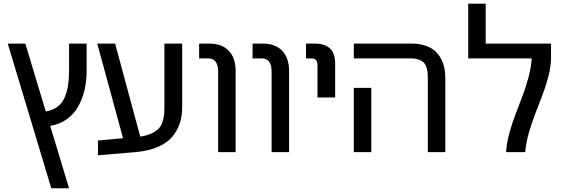

<svg xmlns="http://www.w3.org/2000/svg" viewBox="-20 -824 3040 1040"><path d="M257.8 195.8 22 -587.9H117.2L228 -220.2Q266.1 -226.6 291.7 -246.1Q317.4 -265.6 330.6 -297.4Q343.8 -329.1 348.9 -363Q354 -397 354 -441.9V-587.9H449.2V-438Q449.2 -385.3 438.2 -337.9Q427.2 -290.5 404.8 -249.3Q382.3 -208 343.3 -179.4Q304.2 -150.9 252 -142.1L354 195.8Z M966.8 -587.9V-247.1Q966.8 -208.5 959.2 -175.5Q951.7 -142.6 933.6 -111.8Q915.5 -81.1 887 -58.3Q858.4 -35.6 814.2 -20.3Q770 -4.9 713.4 0L510.7 17.1V-63L646.5 -75.2L506.8 -587.9H603.5L739.7 -84Q774.9 -89.4 799.6 -100.8Q824.2 -112.3 838.1 -126Q852.1 -139.6 859.4 -161.4Q866.7 -183.1 868.7 -202.4Q870.6 -221.7 870.6 -251V-587.9Z M1256.3 -439V0H1161.6V-435.1Q1161.6 -507.8 1108.4 -507.8H1058.6V-587.9H1114.3Q1181.6 -587.9 1219 -549.1Q1256.3 -510.3 1256.3 -439Z M1545.9 -439V0H1451.2V-435.1Q1451.2 -507.8 1397.9 -507.8H1348.1V-587.9H1403.8Q1471.2 -587.9 1508.5 -549.1Q1545.9 -510.3 1545.9 -439Z M1795.4 -478V-295.9H1699.7V-470.2Q1699.7 -490.2 1691.4 -499Q1683.1 -507.8 1663.6 -507.8H1637.7V-587.9H1683.6Q1740.2 -587.9 1767.8 -561.3Q1795.4 -534.7 1795.4 -478Z M2392.1 -399.9V0H2297.4V-396Q2297.4 -417.5 2295.9 -431.9Q2294.4 -446.3 2289.1 -461.9Q2283.7 -477.5 2273.7 -486.6Q2263.7 -495.6 2246.3 -501.7Q2229 -507.8 2204.1 -507.8H1896.5V-587.9H2210.4Q2251.5 -587.9 2283.4 -577.1Q2315.4 -566.4 2335.4 -548.6Q2355.5 -530.8 2368.7 -505.9Q2381.8 -481 2387 -455.1Q2392.1 -429.2 2392.1 -399.9ZM1896.5 -348.1H1991.2V0H1896.5Z M2516.1 -804.2H2610.8V-587.9H2964.8V-507.8Q2963.9 -461.9 2950.2 -409.2Q2936.5 -356.4 2917.5 -306.9Q2898.4 -257.3 2879.2 -207.8Q2859.9 -158.2 2844.2 -103.3Q2828.6 -48.3 2825.2 0H2721.2Q2724.1 -47.4 2738.8 -101.8Q2753.4 -156.2 2772.5 -205.6Q2791.5 -254.9 2810.3 -304.4Q2829.1 -354 2843.3 -407.5Q2857.4 -460.9 2859.9 -507.8H2516.1Z"/></svg>

Font: LT Superior Med
Style: Regular
Weight: 500
Designer: Daniel Lyons
Foundry: LyonsType
Version: Version 1.000